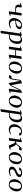

<svg xmlns="http://www.w3.org/2000/svg" viewBox="2930 -3426 790 6690"><g transform="rotate(90 3325.0 -81.0)"><path d="M87.9 -405.8Q151.9 -429.2 174.6 -436.5Q197.3 -443.8 210.9 -443.8Q241.2 -443.8 241.2 -419.9Q241.2 -418.9 238.8 -401.9L232.9 -369.1Q228 -342.8 228 -319.8Q228 -279.8 246.6 -262.5Q265.1 -245.1 304.2 -245.1H408.2L435.1 -434.1L522 -439L520 -411.1L473.1 -64.9Q471.2 -53.7 472.2 -48.8Q473.1 -43.9 478 -43.9Q488.3 -43.9 523.9 -58.1L532.2 -30.8Q430.2 6.8 405.8 6.8Q389.2 6.8 382.6 1Q376 -4.9 376 -17.1Q376 -21.5 377.9 -35.2L404.8 -217.8H250Q192.9 -217.8 168 -247.6Q143.1 -277.3 143.1 -323.2Q143.1 -341.8 146 -359.9L147.9 -372.1Q150.9 -393.1 141.1 -393.1Q129.9 -393.1 94.2 -378.9Z M609.9 -172.9Q609.9 -222.2 628.4 -271.7Q647 -321.3 678.7 -361.6Q710.4 -401.9 758.1 -427Q805.7 -452.1 858.9 -452.1Q922.9 -452.1 960 -428.5Q997.1 -404.8 997.1 -367.2Q997.1 -328.1 971.9 -298.3Q946.8 -268.6 903.6 -251.5Q860.4 -234.4 809.1 -226.1Q757.8 -217.8 699.7 -217.8Q697.8 -205.6 697.8 -191.9Q697.8 -120.1 731.7 -78.1Q765.6 -36.1 819.8 -36.1Q885.3 -36.1 955.1 -67.9L962.9 -43.9Q906.7 -15.6 870.4 -4.4Q834 6.8 786.1 6.8Q703.1 6.8 656.5 -41.7Q609.9 -90.3 609.9 -172.9ZM703.1 -245.1Q748.5 -245.1 785.2 -251.7Q821.8 -258.3 850.6 -271.7Q879.4 -285.2 895.3 -308.6Q911.1 -332 911.1 -363.8Q911.1 -393.1 895.5 -407.5Q879.9 -421.9 854 -421.9Q831.5 -421.9 809.6 -412.4Q787.6 -402.8 766.1 -383.1Q744.6 -363.3 727.8 -327.6Q710.9 -292 703.1 -245.1Z M1051.8 293.9 1053.7 269 1145.5 -372.1Q1148.4 -393.1 1138.7 -393.1Q1127.4 -393.1 1091.8 -378.9L1085.4 -405.8Q1149.4 -429.2 1172.1 -436.5Q1194.8 -443.8 1208.5 -443.8Q1238.8 -443.8 1238.8 -421.9Q1238.8 -416 1237.8 -411.1L1236.3 -404.8Q1317.4 -456.1 1364.7 -456.1Q1404.8 -456.1 1433.6 -443.6Q1462.4 -431.2 1478.8 -408.9Q1495.1 -386.7 1502.4 -359.6Q1509.8 -332.5 1509.8 -298.8Q1509.8 -162.1 1436 -78.6Q1362.3 4.9 1232.4 4.9Q1203.6 4.9 1179.7 0L1136.7 289.1ZM1182.6 -26.9Q1210 -22 1242.7 -22Q1276.9 -22 1308.3 -39.3Q1339.8 -56.6 1365 -88.9Q1390.1 -121.1 1405.3 -173.1Q1420.4 -225.1 1420.4 -289.1Q1420.4 -410.2 1335.4 -410.2Q1292.5 -410.2 1232.4 -372.1Z M1598.1 -405.8Q1662.1 -429.2 1684.8 -436.5Q1707.5 -443.8 1721.2 -443.8Q1751.5 -443.8 1751.5 -419.9Q1751.5 -418.9 1749 -401.9L1726.1 -245.1H1918.5L1945.3 -434.1L2032.2 -439L2030.3 -411.1L1983.4 -64.9Q1981.4 -53.7 1982.7 -48.8Q1983.9 -43.9 1989.3 -43.9Q1998.5 -43.9 2034.2 -58.1L2042.5 -30.8Q1940.4 6.8 1916 6.8Q1899.4 6.8 1892.8 1Q1886.2 -4.9 1886.2 -17.1Q1886.2 -21.5 1888.2 -35.2L1915 -217.8H1722.2L1692.4 0L1605.5 4.9L1607.4 -20L1658.2 -372.1Q1661.1 -393.1 1651.4 -393.1Q1640.1 -393.1 1604.5 -378.9Z M2121.1 -187Q2121.1 -233.4 2137.7 -280Q2154.3 -326.7 2184.1 -365.2Q2213.9 -403.8 2261 -428Q2308.1 -452.1 2364.3 -452.1Q2448.7 -452.1 2497.6 -402.3Q2546.4 -352.5 2546.4 -270Q2546.4 -233.4 2535.9 -194.8Q2525.4 -156.2 2504.4 -120.1Q2483.4 -84 2454.6 -55.7Q2425.8 -27.3 2385.5 -10.3Q2345.2 6.8 2300.3 6.8Q2219.7 6.8 2170.4 -48.3Q2121.1 -103.5 2121.1 -187ZM2210 -176.8Q2210 -109.4 2233.4 -64.7Q2256.8 -20 2303.2 -20Q2340.3 -20 2371.3 -45.2Q2402.3 -70.3 2420.9 -109.6Q2439.5 -148.9 2449.7 -193.1Q2460 -237.3 2460 -278.8Q2460 -344.2 2435.1 -383.5Q2410.2 -422.9 2361.3 -422.9Q2324.7 -422.9 2294.9 -400.1Q2265.1 -377.4 2247.1 -340.8Q2229 -304.2 2219.5 -261.7Q2210 -219.2 2210 -176.8Z M2597.2 -12.2 2641.1 -91.8Q2665.5 -83 2688 -83Q2704.1 -83 2712.4 -96.9Q2720.7 -110.8 2726.1 -143.1Q2744.6 -277.8 2759.8 -372.1Q2762.7 -390.6 2775.9 -405.5Q2789.1 -420.4 2806.2 -428.2Q2823.2 -436 2839.8 -441.4Q2856.4 -446.8 2867.7 -448.2L2878.9 -450.2L2946.8 -80.1Q2959 -88.9 2974.1 -121.1L3056.2 -297.9Q3072.3 -329.6 3081.1 -346.7Q3089.8 -363.8 3102.1 -383.1Q3114.3 -402.3 3123.5 -411.6Q3132.8 -420.9 3146.2 -430.2Q3159.7 -439.5 3174.6 -443.6Q3189.5 -447.8 3210 -450.2L3216.8 -426.8L3168 -64.9Q3165 -43.9 3174.8 -43.9Q3186.5 -43.9 3222.2 -58.1L3229 -30.8Q3166 -8.3 3141.4 -0.7Q3116.7 6.8 3103 6.8Q3072.8 6.8 3072.8 -17.1Q3072.8 -21.5 3074.7 -35.2L3124 -369.1Q3100.6 -335.4 3076.2 -276.9Q3047.9 -209.5 3011.7 -136.2Q2983.4 -78.1 2957.5 -46.4Q2931.6 -14.6 2881.8 14.2L2870.1 -7.8L2798.8 -381.8Q2793.5 -377.9 2791.3 -372.1Q2789.1 -366.2 2787.1 -350.1L2755.9 -143.1Q2745.1 -64.5 2719.5 -29.8Q2693.8 4.9 2653.8 4.9Q2632.3 4.9 2614.7 0Z M3307.6 -187Q3307.6 -233.4 3324.2 -280Q3340.8 -326.7 3370.6 -365.2Q3400.4 -403.8 3447.5 -428Q3494.6 -452.1 3550.8 -452.1Q3635.3 -452.1 3684.1 -402.3Q3732.9 -352.5 3732.9 -270Q3732.9 -233.4 3722.4 -194.8Q3711.9 -156.2 3690.9 -120.1Q3669.9 -84 3641.1 -55.7Q3612.3 -27.3 3572 -10.3Q3531.7 6.8 3486.8 6.8Q3406.2 6.8 3356.9 -48.3Q3307.6 -103.5 3307.6 -187ZM3396.5 -176.8Q3396.5 -109.4 3419.9 -64.7Q3443.4 -20 3489.7 -20Q3526.9 -20 3557.9 -45.2Q3588.9 -70.3 3607.4 -109.6Q3626 -148.9 3636.2 -193.1Q3646.5 -237.3 3646.5 -278.8Q3646.5 -344.2 3621.6 -383.5Q3596.7 -422.9 3547.9 -422.9Q3511.2 -422.9 3481.4 -400.1Q3451.7 -377.4 3433.6 -340.8Q3415.5 -304.2 3406 -261.7Q3396.5 -219.2 3396.5 -176.8Z M3784.7 293.9 3786.6 269 3878.4 -372.1Q3881.3 -393.1 3871.6 -393.1Q3860.4 -393.1 3824.7 -378.9L3818.4 -405.8Q3882.3 -429.2 3905 -436.5Q3927.7 -443.8 3941.4 -443.8Q3971.7 -443.8 3971.7 -421.9Q3971.7 -416 3970.7 -411.1L3969.2 -404.8Q4050.3 -456.1 4097.7 -456.1Q4137.7 -456.1 4166.5 -443.6Q4195.3 -431.2 4211.7 -408.9Q4228 -386.7 4235.4 -359.6Q4242.7 -332.5 4242.7 -298.8Q4242.7 -162.1 4168.9 -78.6Q4095.2 4.9 3965.3 4.9Q3936.5 4.9 3912.6 0L3869.6 289.1ZM3915.5 -26.9Q3942.9 -22 3975.6 -22Q4009.8 -22 4041.3 -39.3Q4072.8 -56.6 4097.9 -88.9Q4123 -121.1 4138.2 -173.1Q4153.3 -225.1 4153.3 -289.1Q4153.3 -410.2 4068.4 -410.2Q4025.4 -410.2 3965.3 -372.1Z M4308.1 -176.8Q4308.1 -214.8 4319.3 -253.9Q4330.6 -293 4352.8 -328.4Q4375 -363.8 4405 -391.6Q4435.1 -419.4 4475.6 -435.8Q4516.1 -452.1 4561 -452.1Q4610.4 -452.1 4651.1 -436.5Q4691.9 -420.9 4705.1 -386.2L4704.1 -358.9L4615.2 -352.1Q4612.8 -386.7 4599.9 -404.3Q4586.9 -421.9 4556.2 -421.9Q4510.3 -421.9 4473.4 -388.4Q4436.5 -355 4417.2 -303.2Q4397.9 -251.5 4397.9 -193.8Q4397.9 -121.1 4431.9 -78.6Q4465.8 -36.1 4520 -36.1Q4557.6 -36.1 4587.4 -43.7Q4617.2 -51.3 4653.3 -67.9L4661.1 -43.9Q4605 -15.6 4568.6 -4.4Q4532.2 6.8 4484.4 6.8Q4407.2 6.8 4357.7 -44.2Q4308.1 -95.2 4308.1 -176.8Z M4783.7 -405.8Q4847.7 -429.2 4870.4 -436.5Q4893.1 -443.8 4906.7 -443.8Q4937 -443.8 4937 -419.9Q4937 -418.9 4934.6 -401.9L4911.6 -245.1H4915Q4952.1 -245.1 4971.2 -255.6Q4990.2 -266.1 5016.6 -298.8L5106 -405.8Q5122.6 -426.3 5137.7 -435.1Q5152.8 -443.8 5171.9 -443.8Q5193.8 -443.8 5212.9 -439L5231.9 -426.8L5186 -347.2Q5164.1 -355 5137.7 -355Q5116.7 -355 5100.3 -345.9Q5084 -336.9 5062 -311L5028.8 -272Q5010.3 -249.5 5000 -243.2Q5037.1 -237.8 5054.7 -204.1L5106.9 -91.8Q5121.1 -62 5127 -54Q5132.8 -45.9 5142.6 -45.9Q5153.3 -45.9 5190.9 -60.1L5197.8 -32.2Q5101.1 4.9 5077.6 4.9Q5064 4.9 5054.9 -5.1Q5045.9 -15.1 5033.7 -41L4981.9 -152.8Q4963.9 -193.8 4950.4 -205.8Q4937 -217.8 4907.7 -217.8L4877.9 0L4791 4.9L4793 -20L4843.8 -372.1Q4846.7 -393.1 4836.9 -393.1Q4825.7 -393.1 4790 -378.9Z M5279.3 -187Q5279.3 -233.4 5295.9 -280Q5312.5 -326.7 5342.3 -365.2Q5372.1 -403.8 5419.2 -428Q5466.3 -452.1 5522.5 -452.1Q5606.9 -452.1 5655.8 -402.3Q5704.6 -352.5 5704.6 -270Q5704.6 -233.4 5694.1 -194.8Q5683.6 -156.2 5662.6 -120.1Q5641.6 -84 5612.8 -55.7Q5584 -27.3 5543.7 -10.3Q5503.4 6.8 5458.5 6.8Q5377.9 6.8 5328.6 -48.3Q5279.3 -103.5 5279.3 -187ZM5368.2 -176.8Q5368.2 -109.4 5391.6 -64.7Q5415 -20 5461.4 -20Q5498.5 -20 5529.5 -45.2Q5560.5 -70.3 5579.1 -109.6Q5597.7 -148.9 5607.9 -193.1Q5618.2 -237.3 5618.2 -278.8Q5618.2 -344.2 5593.3 -383.5Q5568.4 -422.9 5519.5 -422.9Q5482.9 -422.9 5453.1 -400.1Q5423.3 -377.4 5405.3 -340.8Q5387.2 -304.2 5377.7 -261.7Q5368.2 -219.2 5368.2 -176.8Z M5787.1 -99.1Q5787.1 -133.8 5802.2 -162.1Q5817.4 -190.4 5841.6 -209Q5865.7 -227.5 5895 -242.9Q5924.3 -258.3 5953.9 -271.5Q5983.4 -284.7 6007.6 -297.9Q6031.7 -311 6046.9 -329.1Q6062 -347.2 6062 -369.1Q6062 -421.9 5996.1 -421.9Q5976.1 -421.9 5960.7 -416.7Q5945.3 -411.6 5935.1 -401.6Q5924.8 -391.6 5918.7 -382.1Q5912.6 -372.6 5906.2 -358.9L5819.3 -352.1L5821.3 -378.9Q5836.9 -412.1 5891.6 -433.1Q5946.3 -454.1 6005.4 -454.1Q6071.8 -454.1 6110.4 -431.2Q6148.9 -408.2 6148.9 -359.9Q6148.9 -331.1 6134 -308.1Q6119.1 -285.2 6095.5 -269.5Q6071.8 -253.9 6043.2 -240.5Q6014.6 -227.1 5986.1 -213.9Q5957.5 -200.7 5933.8 -186.3Q5910.2 -171.9 5895.3 -150.9Q5880.4 -129.9 5880.4 -104Q5880.4 -70.8 5903.1 -53.5Q5925.8 -36.1 5969.2 -36.1Q6035.2 -36.1 6107.9 -67.9L6115.2 -43.9Q6057.1 -15.1 6019.5 -4.2Q5981.9 6.8 5933.1 6.8Q5864.3 6.8 5825.7 -21.2Q5787.1 -49.3 5787.1 -99.1Z M6224.6 -187Q6224.6 -233.4 6241.2 -280Q6257.8 -326.7 6287.6 -365.2Q6317.4 -403.8 6364.5 -428Q6411.6 -452.1 6467.8 -452.1Q6552.2 -452.1 6601.1 -402.3Q6649.9 -352.5 6649.9 -270Q6649.9 -233.4 6639.4 -194.8Q6628.9 -156.2 6607.9 -120.1Q6586.9 -84 6558.1 -55.7Q6529.3 -27.3 6489 -10.3Q6448.7 6.8 6403.8 6.8Q6323.2 6.8 6273.9 -48.3Q6224.6 -103.5 6224.6 -187ZM6313.5 -176.8Q6313.5 -109.4 6336.9 -64.7Q6360.4 -20 6406.7 -20Q6443.8 -20 6474.9 -45.2Q6505.9 -70.3 6524.4 -109.6Q6543 -148.9 6553.2 -193.1Q6563.5 -237.3 6563.5 -278.8Q6563.5 -344.2 6538.6 -383.5Q6513.7 -422.9 6464.8 -422.9Q6428.2 -422.9 6398.4 -400.1Q6368.7 -377.4 6350.6 -340.8Q6332.5 -304.2 6323 -261.7Q6313.5 -219.2 6313.5 -176.8Z"/></g></svg>

Font: Dehuti Alt
Style: Bold-Italic
Weight: 700
Version: Version 1.2